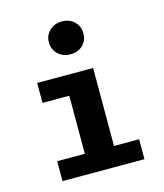

<svg xmlns="http://www.w3.org/2000/svg" viewBox="-92 -644 609 714"><g transform="rotate(-15 213.0 -287.0)"><path d="M278.3 -511.2Q278.3 -483.4 259.8 -465.6Q241.2 -447.8 212.4 -447.8Q183.1 -447.8 164.3 -466.1Q145.5 -484.4 145.5 -511.2Q145.5 -538.1 164.3 -556.2Q183.1 -574.2 212.4 -574.2Q241.2 -574.2 259.8 -556.2Q278.3 -538.1 278.3 -511.2ZM279.8 -76.7H376.5V0H61V-76.7H167.5V-300.3H64.5V-377H279.8Z"/></g></svg>

Font: Amiri Typewriter
Style: Bold
Weight: 700
Monospace: yes
Designer: Khaled Hosny
Version: Version 1.1